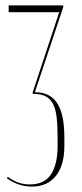

<svg xmlns="http://www.w3.org/2000/svg" viewBox="-20 -515 303 710"><path d="M98 175Q48 175 5 144L9 139Q30 154 49 160.5Q68 167 90 167Q144 167 168.5 130Q193 93 193 24V-9Q193 -54 189 -84.5Q185 -115 174.5 -133.5Q164 -152 146.5 -160Q129 -168 101 -168V-174L199 -470H12V-495H214V-489L109 -174Q165 -174 191.5 -133.5Q218 -93 218 -7V25Q218 96 186.5 135.5Q155 175 98 175Z"/></svg>

Font: Moniqa Thin Display
Style: Regular
Weight: 100
Designer: Rajesh Rajput
Foundry: Rajesh Rajput
Version: Version 1.000